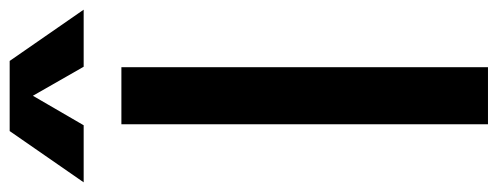

<svg xmlns="http://www.w3.org/2000/svg" viewBox="-356 -693 1029 397"><g transform="rotate(-90 158.5 -494.5)"><path d="M231 -989 337 -836H219L159 -941L98 -836H-20L86 -989ZM100 0V-758H218V0Z"/></g></svg>

Font: Biryani DemiBold
Style: Regular
Weight: 600
Designer: Dan Reynolds and Mathieu Réguer
Foundry: Dan Reynolds and Mathieu Réguer
Version: Version 1.003;PS 001.003;hotconv 1.0.70;makeotf.lib2.5.58329